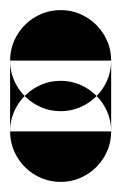

<svg xmlns="http://www.w3.org/2000/svg" viewBox="-20 -220 240 380"><path d="M0 -100H200V40H0ZM100 -200Q73 -200 50 -186.5Q27 -173 13.5 -150Q0 -127 0 -100Q0 -73 13.5 -50Q27 -27 50 -13.5Q73 0 100 0Q127 0 150 -13.5Q173 -27 186.5 -50Q200 -73 200 -100Q200 -127 186.5 -150Q173 -173 150 -186.5Q127 -200 100 -200ZM100 -60Q73 -60 50 -46.5Q27 -33 13.5 -10Q0 13 0 40Q0 67 13.5 90Q27 113 50 126.5Q73 140 100 140Q127 140 150 126.5Q173 113 186.5 90Q200 67 200 40Q200 13 186.5 -10Q173 -33 150 -46.5Q127 -60 100 -60Z"/></svg>

Font: Wavefont ExtraBold
Style: Regular
Weight: 800
Monospace: yes
Version: Version 3.005;gftools[0.9.33]